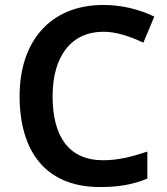

<svg xmlns="http://www.w3.org/2000/svg" viewBox="-20 -744 675 774"><path d="M397 -616C453 -616 508 -595 558 -572L602 -677C541 -707 469 -724 397 -724C179 -724 59 -573 59 -357C59 -135 163 10 383 10C460 10 515 0 574 -24V-133C512 -112 456 -98 396 -98C257 -98 192 -194 192 -356C192 -517 267 -616 397 -616Z"/></svg>

Font: Noto Sans Telugu SemiBold
Style: Regular
Weight: 600
Designer: Jelle Bosma - Monotype Design Team
Foundry: Monotype Imaging Inc.
Version: Version 2.005